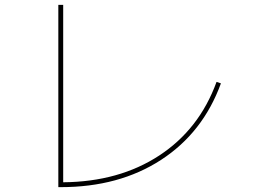

<svg xmlns="http://www.w3.org/2000/svg" viewBox="-20 -750 1040 790"><path d="M240 0Q470 -2 635 -110Q800 -218 871 -413L889 -407Q815 -204 642.5 -92Q470 20 230 20H220V-730H240Z"/></svg>

Font: M PLUS 1p Thin
Style: Regular
Weight: 250
Version: Version 1.062